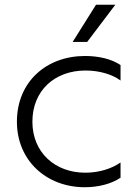

<svg xmlns="http://www.w3.org/2000/svg" viewBox="-20 -776 570 806"><path d="M383 -756 285 -600H346L464 -756ZM486 -503C449 -528 395 -541 337 -541C175 -541 51 -433 51 -265C51 -102 175 10 336 10C395 10 449 -5 486 -30V-94C451 -69 397 -51 338 -51C211 -51 116 -136 116 -265C116 -397 211 -480 339 -480C397 -480 451 -464 486 -438Z"/></svg>

Font: Roundo
Style: Regular
Weight: 400
Designer: Shiva Nallaperumal
Foundry: Indian Type Foundry
Version: Version 2.000